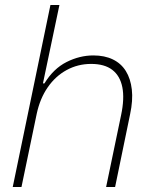

<svg xmlns="http://www.w3.org/2000/svg" viewBox="-20 -749 608 769"><path d="M31 0 182 -729H218L152 -415H158Q194 -474 246.5 -500.5Q299 -527 354 -527Q399 -527 432 -511Q465 -495 484 -464.5Q503 -434 508 -390.5Q513 -347 501 -291L441 0H405L465 -288Q479 -354 470 -399.5Q461 -445 430 -469Q399 -493 345 -493Q292 -493 247 -468.5Q202 -444 171 -399Q140 -354 127 -293L66 0Z"/></svg>

Font: Mona Sans ExtraLight
Style: Italic
Weight: 200
Italic angle: -11.6951°
Designer: Deni Anggara
Foundry: GitHub
Version: Version 2.000